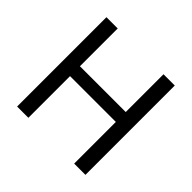

<svg xmlns="http://www.w3.org/2000/svg" viewBox="-172 -900 1085 1085"><g transform="rotate(45 370.5 -357.0)"><path d="M643 0V-714H553V-412H187V-714H97V0H187V-333H553V0Z"/></g></svg>

Font: Noto Sans Arabic
Style: Regular
Weight: 400
Designer: Monotype Design Team, Nadine Chahine, Nizar Qandah and Khaled Hosny
Foundry: Monotype Imaging Inc.
Version: Version 2.012